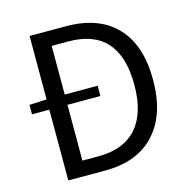

<svg xmlns="http://www.w3.org/2000/svg" viewBox="-107 -837 926 941"><g transform="rotate(-15 356.0 -366.5)"><path d="M301 -76Q428 -76 495 -153Q559 -228 559 -369Q559 -658 301 -658H217V-411H384V-359H217V-76ZM308 -733Q477 -733 566 -638Q654 -545 654 -369Q654 -194 566 -98Q478 0 313 0H125V-359H37V-407L125 -411V-733Z"/></g></svg>

Font: 思源黑体R
Style: Regular
Weight: 400
Designer: Ryoko NISHIZUKA  (kana & ideographs); Paul D. Hunt (Latin, Greek & Cyrillic); Wenlong ZHANG  (bopomofo); Sandoll Communi
Foundry: Adobe Systems Incorporated
Version: Version 1.00 June 24, 2014, initial release